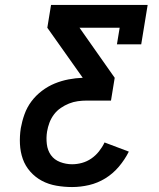

<svg xmlns="http://www.w3.org/2000/svg" viewBox="-20 -755 640 775"><path d="M271 0Q239 0 207.5 -5.5Q176 -11 149.5 -25Q123 -39 102.5 -62Q82 -85 72 -113.5Q62 -142 60.5 -174Q59 -206 64 -238Q69 -266 79 -294Q89 -322 107 -346Q125 -370 149.5 -388.5Q174 -407 201 -418Q228 -429 256.5 -434.5Q285 -440 314 -441L171 -643L186 -735H576L550 -576H452L463 -643H301L443 -441L428 -349H330Q312 -349 294 -346.5Q276 -344 258.5 -337Q241 -330 225 -319Q209 -308 197.5 -292.5Q186 -277 179.5 -259.5Q173 -242 170 -224Q166 -199 169 -173.5Q172 -148 185.5 -129Q199 -110 222.5 -101Q246 -92 271 -92Q291 -92 311 -97.5Q331 -103 348.5 -115Q366 -127 379.5 -144Q393 -161 402 -180L500 -143Q484 -111 460 -82.5Q436 -54 405 -35Q374 -16 339.5 -8Q305 0 271 0Z"/></svg>

Font: Iosevka Slab Semibold Extended
Style: Italic
Weight: 600
Width: 7
Italic angle: -9°
Monospace: yes
Designer: Belleve Invis
Foundry: Belleve Invis
Version: Version 11.1.0; ttfautohint (v1.8.3)